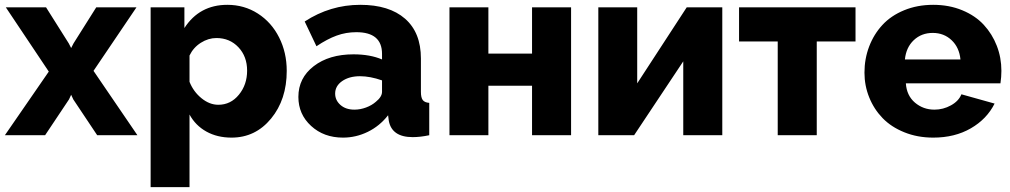

<svg xmlns="http://www.w3.org/2000/svg" viewBox="-21 -555 4147 788"><path d="M168 -524.9 261.2 -377 271 -357.9 280.8 -377 374 -524.9H539.1L362.8 -264.2L543 0H377.9L279.8 -147L271 -166L262.2 -147L164.1 0H-1L179.2 -261.2L2.9 -524.9Z M756.8 -85V212.9H597.2V-524.9H735.8V-439.9Q797.4 -535.2 912.1 -535.2Q981.4 -535.2 1037.4 -499.3Q1093.3 -463.4 1124.5 -401.4Q1155.8 -339.4 1155.8 -264.2Q1155.8 -146.5 1091.6 -68.4Q1027.3 9.8 929.2 9.8Q870.6 9.8 825.9 -15.1Q781.2 -40 756.8 -85ZM993.2 -265.1Q993.2 -323.2 957.5 -361.1Q921.9 -398.9 867.2 -398.9Q834 -398.9 803.2 -379.4Q772.5 -359.9 756.8 -327.1V-219.2Q772.9 -178.7 805.9 -151.9Q838.9 -125 875 -125Q925.8 -125 959.5 -166.3Q993.2 -207.5 993.2 -265.1Z M1203.6 -157.2Q1203.6 -234.9 1266.6 -283.4Q1329.6 -332 1429.7 -332Q1498 -332 1546.9 -311V-334Q1546.9 -422.9 1441.4 -422.9Q1398.9 -422.9 1360.6 -408.9Q1322.3 -395 1277.8 -365.2L1229.5 -466.8Q1334.5 -535.2 1457.5 -535.2Q1576.2 -535.2 1641.4 -478.3Q1706.5 -421.4 1706.5 -314.9V-178.2Q1706.5 -154.3 1714.1 -144.3Q1721.7 -134.3 1740.7 -132.8V0Q1703.6 7.8 1672.9 7.8Q1587.4 7.8 1574.7 -59.1L1571.8 -82Q1537.1 -37.6 1488.5 -13.9Q1439.9 9.8 1386.7 9.8Q1308.1 9.8 1255.9 -38.1Q1203.6 -85.9 1203.6 -157.2ZM1521.5 -137.2Q1546.9 -157.7 1546.9 -178.2V-225.1Q1498 -242.2 1456.5 -242.2Q1412.1 -242.2 1383.3 -222.2Q1354.5 -202.1 1354.5 -170.9Q1354.5 -143.6 1376.2 -124.3Q1397.9 -105 1433.6 -105Q1457.5 -105 1481.2 -113.8Q1504.9 -122.6 1521.5 -137.2Z M1823.7 0V-524.9H1983.4V-335H2162.6V-524.9H2322.8V0H2162.6V-203.1H1983.4V0Z M2434.6 0V-524.9H2594.2V-212.9L2797.4 -524.9H2943.4V0H2783.2V-303.2L2581.5 0Z M3170.9 0V-384.8H3012.2V-524.9H3490.2V-384.8H3331.1V0Z M3809.1 9.8Q3744.6 9.8 3690.7 -12Q3636.7 -33.7 3601.3 -70.3Q3565.9 -106.9 3546.4 -155.3Q3526.9 -203.6 3526.9 -256.8Q3526.9 -313.5 3546.1 -364Q3565.4 -414.6 3600.6 -452.6Q3635.7 -490.7 3689.7 -512.9Q3743.7 -535.2 3809.1 -535.2Q3874.5 -535.2 3928.2 -512.9Q3981.9 -490.7 4016.6 -453.1Q4051.3 -415.5 4070.1 -366.9Q4088.9 -318.4 4088.9 -264.2Q4088.9 -239.3 4085 -212.9H3696.8Q3700.2 -162.6 3734.1 -133.8Q3768.1 -105 3814 -105Q3850.1 -105 3881.8 -122.6Q3913.6 -140.1 3924.8 -168L4061 -129.9Q4029.3 -66.4 3963.4 -28.3Q3897.5 9.8 3809.1 9.8ZM3692.9 -311H3920.9Q3916 -360.4 3884.5 -390.1Q3853 -419.9 3807.1 -419.9Q3760.7 -419.9 3729.2 -390.1Q3697.8 -360.4 3692.9 -311Z"/></svg>

Font: Raleway-v4020 ExtraBold
Style: Regular
Weight: 800
Designer: Matt McInerney, Pablo Impallari, Rodrigo Fuenzalida
Foundry: Matt McInerney, Pablo Impallari, Rodrigo Fuenzalida
Version: Version 4.020;PS 004.020;hotconv 1.0.88;makeotf.lib2.5.64775